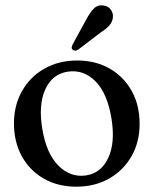

<svg xmlns="http://www.w3.org/2000/svg" viewBox="-20 -691 578 722"><path d="M270.5 -463.5Q339.5 -463.5 392.5 -433Q445.5 -402.5 475.2 -349Q505 -295.5 505 -225.5Q505 -157 474.8 -103.8Q444.5 -50.5 390.8 -19.8Q337 11 267 11Q197.5 11 144.8 -19.2Q92 -49.5 62.2 -103.2Q32.5 -157 32.5 -227Q32.5 -295 62.8 -348.5Q93 -402 146.8 -432.8Q200.5 -463.5 270.5 -463.5ZM304.5 -31.5Q361 -40.5 387.5 -98.2Q414 -156 399 -246.5Q383.5 -340.5 338.8 -385.5Q294 -430.5 234.5 -421.5Q176.5 -412.5 150.2 -354.8Q124 -297 139 -206.5Q154.5 -113 200 -67.8Q245.5 -22.5 304.5 -31.5ZM304 -617Q318 -643.5 332.5 -658.5Q347 -673.5 368.5 -670.5Q387.5 -668 397 -654.2Q406.5 -640.5 404.5 -625Q402.5 -607.5 390.5 -594.5Q378.5 -581.5 358 -568.5L273.5 -504Q261 -496.5 253 -504.5Q248.5 -508.5 249.8 -514Q251 -519.5 254 -525.5Z"/></svg>

Font: Fraunces 72pt S050
Style: Regular
Weight: 400
Version: Version 1.000; ttfautohint (v1.8.3)